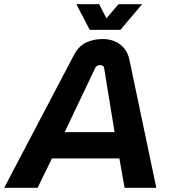

<svg xmlns="http://www.w3.org/2000/svg" viewBox="-60 -900 809 920"><path d="M-40 0 293 -634Q317 -680 353 -696.5Q389 -713 432 -713Q481 -713 515.5 -687Q550 -661 560 -614L689 0H537L512 -141H189L120 0ZM250 -267H489L439 -574Q438 -581 432.5 -584.5Q427 -588 419 -588Q412 -588 405.5 -584.5Q399 -581 396 -574ZM370 -757 306 -880H415L450 -812L508 -880H621L517 -757Z"/></svg>

Font: MuseoModerno Thin SemiBold
Style: Italic
Weight: 600
Italic angle: -9°
Version: Version 1.003